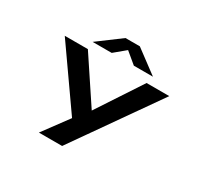

<svg xmlns="http://www.w3.org/2000/svg" viewBox="-180 -948 1460 1389"><g transform="rotate(30 550.0 -253.0)"><path d="M293.5 200 449 -10.5 105.5 -500H298.5L545 -129L789 -500H978.5L487.5 200ZM302 -562.5 494 -705.5H614L806 -562.5H646.5L554 -639.5L461.5 -562.5Z"/></g></svg>

Font: Trispace Expanded
Style: Bold
Weight: 700
Width: 7
Designer: Tyler Finck
Foundry: Etcetera Type Company
Version: Version 1.210; ttfautohint (v1.8.3)